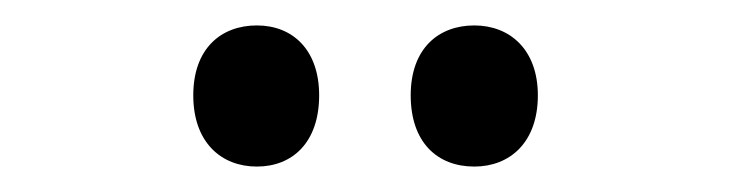

<svg xmlns="http://www.w3.org/2000/svg" viewBox="-20 -750 578 151"><path d="M132 -675C132 -638 154 -619 182 -619C210 -619 231 -638 231 -675C231 -711 210 -730 182 -730C154 -730 132 -712 132 -675ZM303 -675C303 -638 324 -619 353 -619C381 -619 403 -638 403 -675C403 -711 381 -730 353 -730C325 -730 303 -712 303 -675Z"/></svg>

Font: Noto Sans Gujarati Condensed Medium
Style: Regular
Weight: 500
Width: 3
Designer: Jelle Bosma - Monotype Design Team, Universal Thirst
Foundry: Monotype Imaging Inc.
Version: Version 2.106